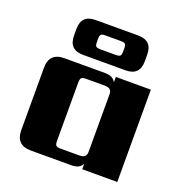

<svg xmlns="http://www.w3.org/2000/svg" viewBox="-128 -831 913 948"><g transform="rotate(20 328.5 -357.5)"><path d="M258 -630V-617Q258 -598 263.5 -592.5Q269 -587 288 -587H366Q385 -587 390.5 -592.5Q396 -598 396 -617V-630Q396 -649 390.5 -654.5Q385 -660 366 -660H288Q269 -660 263.5 -654.5Q258 -649 258 -630ZM439 -532H215Q141 -532 141 -607V-641Q141 -715 215 -715H439Q513 -715 513 -641V-607Q513 -532 439 -532ZM271 -59H369Q405 -59 405 -90V-395Q405 -426 369 -426H271Q252 -426 246 -420Q240 -414 240 -395V-90Q240 -70 246 -64.5Q252 -59 271 -59ZM405 -485H589V0H405V-29Q391 0 348 0H135Q56 0 56 -79V-406Q56 -485 135 -485H348Q391 -485 405 -456Z"/></g></svg>

Font: Sarpanch ExtraBold
Style: Regular
Weight: 800
Designer: Manushi Parikh (Devanagari and Latin), Jyotish Sonowal (Devanagari)
Foundry: Indian Type Foundry
Version: Version 2.004;PS 1.0;hotconv 1.0.78;makeotf.lib2.5.61930; tt